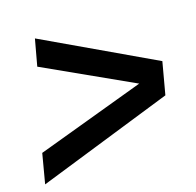

<svg xmlns="http://www.w3.org/2000/svg" viewBox="-79 -654 660 647"><g transform="rotate(-15 251.5 -331.0)"><path d="M2 -89 20 -194 396 -335 79 -479 96 -573 491 -388 471 -274Z"/></g></svg>

Font: Argentum Sans Medium
Style: Italic
Weight: 500
Italic angle: -11°
Designer: Julieta Ulanovsky (font), Cristiano Sobral (main changes and remaster)
Foundry: Julieta Ulanovsky (font), Cristiano Sobral (main changes and remaster)
Version: Version 2.007;June 15, 2022;FontCreator 14.0.0.2814 64-bit; 